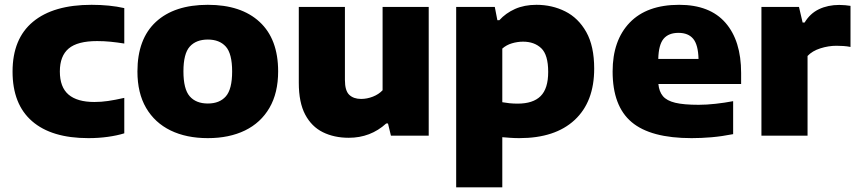

<svg xmlns="http://www.w3.org/2000/svg" viewBox="-20 -578 3650 818"><path d="M356.5 10.5Q199.5 10.5 116.5 -61.8Q33.5 -134 33.5 -273Q33.5 -413 120.5 -485.2Q207.5 -557.5 370 -557.5Q447.5 -557.5 509.5 -543.5V-392.5Q478.5 -397.5 451 -400.2Q423.5 -403 394 -403Q310 -403 272.5 -371.2Q235 -339.5 235 -273.5Q235 -206.5 272 -175Q309 -143.5 382 -143.5Q411.5 -143.5 440.5 -147.8Q469.5 -152 509.5 -161V-10Q479 -0.5 439.5 5Q400 10.5 356.5 10.5Z M865.5 10.5Q774 10.5 706.8 -22.2Q639.5 -55 602.5 -118.2Q565.5 -181.5 565.5 -273.5Q565.5 -412 644.2 -484.8Q723 -557.5 865.5 -557.5Q1007.5 -557.5 1086.2 -484.5Q1165 -411.5 1165 -274Q1165 -182 1128 -118.5Q1091 -55 1023.8 -22.2Q956.5 10.5 865.5 10.5ZM865.5 -137Q915.5 -137 942.2 -167.5Q969 -198 969 -273.5Q969 -349.5 942 -379.5Q915 -409.5 865.5 -409.5Q815.5 -409.5 788.5 -379.5Q761.5 -349.5 761.5 -274Q761.5 -198.5 788.2 -167.8Q815 -137 865.5 -137Z M1466 9Q1403.5 9 1355.5 -14.8Q1307.5 -38.5 1280.2 -90Q1253 -141.5 1253 -225V-548.5H1449.5V-237.5Q1449.5 -191.5 1468 -174Q1486.5 -156.5 1518.5 -156.5Q1543.5 -156.5 1568.5 -166.2Q1593.5 -176 1610 -193.5V-548.5H1806.5V0H1645.5L1633 -52H1625.5Q1558.5 9 1466 9Z M1923.5 220V-548.5H2088L2099 -492H2107.5Q2134.5 -522 2174.2 -539.8Q2214 -557.5 2265.5 -557.5Q2332 -557.5 2388 -529.5Q2444 -501.5 2477.8 -441.5Q2511.5 -381.5 2511.5 -285.5Q2511.5 -144 2428.2 -66.8Q2345 10.5 2192.5 10.5Q2173.5 10.5 2154.8 9.2Q2136 8 2120 6.5V220ZM2185.5 -136.5Q2251 -136.5 2283.2 -168.5Q2315.5 -200.5 2315.5 -271.5Q2315.5 -344.5 2286 -372.5Q2256.5 -400.5 2208.5 -400.5Q2185 -400.5 2161.2 -393.5Q2137.5 -386.5 2120 -371V-142.5Q2133.5 -140 2150.5 -138.2Q2167.5 -136.5 2185.5 -136.5Z M2926.5 10.5Q2752 10.5 2671 -57.8Q2590 -126 2590 -273.5Q2590 -406 2663 -481.8Q2736 -557.5 2873.5 -557.5Q3004 -557.5 3070.8 -481Q3137.5 -404.5 3137.5 -267V-220H2785Q2788 -188 2804.2 -168.5Q2820.5 -149 2856.8 -140.2Q2893 -131.5 2956.5 -131.5Q2990 -131.5 3028.5 -135.8Q3067 -140 3103.5 -147V-6.5Q3055 3 3011.2 6.8Q2967.5 10.5 2926.5 10.5ZM2870.5 -438Q2828.5 -438 2807.2 -412.8Q2786 -387.5 2784.5 -327H2956Q2954.5 -387 2933.5 -412.5Q2912.5 -438 2870.5 -438Z M3224 0V-548.5H3384L3399.5 -482H3408Q3431 -520.5 3469.2 -538.8Q3507.5 -557 3555.5 -557Q3568.5 -557 3581 -555.8Q3593.5 -554.5 3603.5 -553V-378Q3589 -381 3573 -382Q3557 -383 3543.5 -383Q3509.5 -383 3475 -372Q3440.5 -361 3420.5 -339.5V0Z"/></svg>

Font: Encode Sans SmExp XBd
Style: Regular
Weight: 800
Width: 6
Designer: Multiple Designers
Foundry: Impallari Type
Version: Version 3.002; ttfautohint (v1.8.3) -l 8 -r 50 -G 200 -x 14 